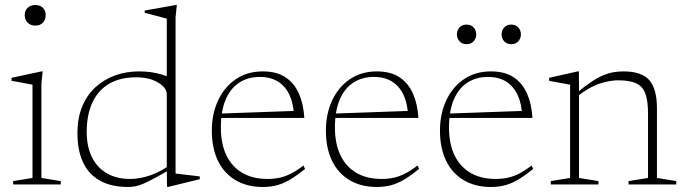

<svg xmlns="http://www.w3.org/2000/svg" viewBox="-20 -735 2730 765"><path d="M120.5 -633Q101.5 -633 90 -644.8Q78.5 -656.5 78.5 -675Q78.5 -692.5 90 -703.8Q101.5 -715 120.5 -715Q140 -715 151 -703.8Q162 -692.5 162 -675Q162 -656.5 151 -644.8Q140 -633 120.5 -633ZM150 -450.5 145 -402V-26L222 -13.5V0H32.5V-13.5L109.5 -26V-397.5Q104 -398.5 90 -401.2Q76 -404 58.8 -407.2Q41.5 -410.5 26 -413V-425L145 -450.5Z M644.5 -359Q644.5 -386 609.2 -406.5Q574 -427 523.5 -427Q458 -427 414 -400.8Q370 -374.5 347.8 -325.8Q325.5 -277 325.5 -209.5Q325.5 -151 346.2 -109Q367 -67 405.8 -44.5Q444.5 -22 498.5 -22Q537.5 -22 580 -36.8Q622.5 -51.5 672 -87.5V-67.5Q628 -42.5 599.5 -27Q571 -11.5 552.2 -3.5Q533.5 4.5 519.5 7.2Q505.5 10 490 10Q424 10 379 -14.8Q334 -39.5 311.2 -87.5Q288.5 -135.5 288.5 -205Q288.5 -263.5 307 -309.2Q325.5 -355 359 -386.2Q392.5 -417.5 437 -434Q481.5 -450.5 533.5 -450.5Q559.5 -450.5 581.2 -447.5Q603 -444.5 625 -438Q647 -431.5 673.5 -419L644.5 -384.5V-660.5Q638.5 -662.5 623 -666.5Q607.5 -670.5 589.2 -675.5Q571 -680.5 556.5 -684V-693L680 -715H684.5L679.5 -666V-43.5Q684 -43 696.5 -41.5Q709 -40 724.5 -38.2Q740 -36.5 754 -34.8Q768 -33 776 -32V-21L651 9.5H645.5L644.5 -61.5Z M1027 -450.5Q1083.5 -450.5 1118.8 -426.2Q1154 -402 1171.8 -360.2Q1189.5 -318.5 1192.5 -265H857.5L856.5 -282.5L1166 -293.5L1151.5 -273Q1149.5 -322.5 1133.2 -357Q1117 -391.5 1087.5 -410Q1058 -428.5 1015 -428.5Q968.5 -428.5 933.2 -405.8Q898 -383 879 -338Q860 -293 860 -227Q860 -161.5 882.2 -115.8Q904.5 -70 946 -46Q987.5 -22 1046 -22Q1071 -22 1093.5 -26.8Q1116 -31.5 1139.2 -43.2Q1162.5 -55 1189 -75.5L1195.5 -62Q1164 -36.5 1138 -20.8Q1112 -5 1085.8 2.5Q1059.5 10 1027 10Q964.5 10 918.8 -17Q873 -44 848.5 -94.2Q824 -144.5 824 -214.5Q824 -281 848.8 -334.5Q873.5 -388 919.2 -419.2Q965 -450.5 1027 -450.5Z M1481.5 -450.5Q1538 -450.5 1573.2 -426.2Q1608.5 -402 1626.2 -360.2Q1644 -318.5 1647 -265H1312L1311 -282.5L1620.5 -293.5L1606 -273Q1604 -322.5 1587.8 -357Q1571.5 -391.5 1542 -410Q1512.5 -428.5 1469.5 -428.5Q1423 -428.5 1387.8 -405.8Q1352.5 -383 1333.5 -338Q1314.5 -293 1314.5 -227Q1314.5 -161.5 1336.8 -115.8Q1359 -70 1400.5 -46Q1442 -22 1500.5 -22Q1525.5 -22 1548 -26.8Q1570.5 -31.5 1593.8 -43.2Q1617 -55 1643.5 -75.5L1650 -62Q1618.5 -36.5 1592.5 -20.8Q1566.5 -5 1540.2 2.5Q1514 10 1481.5 10Q1419 10 1373.2 -17Q1327.5 -44 1303 -94.2Q1278.5 -144.5 1278.5 -214.5Q1278.5 -281 1303.2 -334.5Q1328 -388 1373.8 -419.2Q1419.5 -450.5 1481.5 -450.5Z M1936 -450.5Q1992.5 -450.5 2027.8 -426.2Q2063 -402 2080.8 -360.2Q2098.5 -318.5 2101.5 -265H1766.5L1765.5 -282.5L2075 -293.5L2060.5 -273Q2058.5 -322.5 2042.2 -357Q2026 -391.5 1996.5 -410Q1967 -428.5 1924 -428.5Q1877.5 -428.5 1842.2 -405.8Q1807 -383 1788 -338Q1769 -293 1769 -227Q1769 -161.5 1791.2 -115.8Q1813.5 -70 1855 -46Q1896.5 -22 1955 -22Q1980 -22 2002.5 -26.8Q2025 -31.5 2048.2 -43.2Q2071.5 -55 2098 -75.5L2104.5 -62Q2073 -36.5 2047 -20.8Q2021 -5 1994.8 2.5Q1968.5 10 1936 10Q1873.5 10 1827.8 -17Q1782 -44 1757.5 -94.2Q1733 -144.5 1733 -214.5Q1733 -281 1757.8 -334.5Q1782.5 -388 1828.2 -419.2Q1874 -450.5 1936 -450.5ZM1839 -559Q1821 -559 1810.8 -570.5Q1800.5 -582 1800.5 -598Q1800.5 -614 1810.8 -625.5Q1821 -637 1839 -637Q1857 -637 1867.2 -625.5Q1877.5 -614 1877.5 -598Q1877.5 -582 1867.2 -570.5Q1857 -559 1839 -559ZM2017 -559Q1999 -559 1988.8 -570.5Q1978.5 -582 1978.5 -598Q1978.5 -614 1988.8 -625.5Q1999 -637 2017 -637Q2035 -637 2045.2 -625.5Q2055.5 -614 2055.5 -598Q2055.5 -582 2045.2 -570.5Q2035 -559 2017 -559Z M2287 -368.5V-26L2364.5 -13.5V0H2174.5V-13.5L2251.5 -26V-397.5Q2243.5 -399 2222.8 -402.8Q2202 -406.5 2168 -413V-425L2281.5 -450.5H2286.5ZM2484.5 -13.5 2562 -26V-281.5Q2562 -333.5 2551.2 -362.5Q2540.5 -391.5 2514.5 -403.2Q2488.5 -415 2442.5 -415Q2411.5 -415 2371.2 -402.5Q2331 -390 2284 -354L2272.5 -360.5Q2308 -390 2334.8 -408Q2361.5 -426 2383.2 -435Q2405 -444 2424.5 -447.2Q2444 -450.5 2464 -450.5Q2537 -450.5 2567.2 -415.5Q2597.5 -380.5 2597.5 -303.5V-26L2674.5 -13.5V0H2484.5Z"/></svg>

Font: Newsreader 16pt 16pt ExtraLight
Style: Regular
Weight: 250
Version: Version 1.003